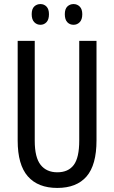

<svg xmlns="http://www.w3.org/2000/svg" viewBox="-20 -915 562 945"><path d="M455 -224Q455 -103 406 -46.5Q357 10 262 10Q167 10 117 -47Q67 -104 67 -223V-714H151V-222Q151 -140 180 -103.5Q209 -67 262 -67Q316 -67 343 -103Q370 -139 370 -223V-714H455ZM136 -845Q136 -871 148.5 -883Q161 -895 179 -895Q197 -895 209 -882.5Q221 -870 221 -845Q221 -819 209 -806Q197 -793 179 -793Q161 -793 148.5 -806Q136 -819 136 -845ZM299 -845Q299 -871 311.5 -883Q324 -895 342 -895Q360 -895 372.5 -882.5Q385 -870 385 -845Q385 -819 372.5 -806Q360 -793 342 -793Q323 -793 311 -806Q299 -819 299 -845Z"/></svg>

Font: Noto Sans Kannada ExtraCondensed
Style: Regular
Weight: 400
Width: 2
Designer: Jelle Bosma - Monotype Design Team
Foundry: Monotype Imaging Inc.
Version: Version 2.005; ttfautohint (v1.8.4.7-5d5b)